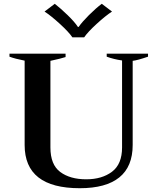

<svg xmlns="http://www.w3.org/2000/svg" viewBox="-20 -983 831 1013"><path d="M215 -922 269 -963Q301 -938 337.5 -902.5Q374 -867 391 -841H395Q413 -867 449 -903Q485 -939 517 -963L571 -922Q537 -900 490 -857Q443 -814 424 -786H362Q343 -814 296 -857Q249 -900 215 -922ZM110 -218V-663Q59 -673 30 -684V-700H326V-682Q302 -674 246 -662V-205Q246 -114 298 -75.5Q350 -37 435 -37Q518 -37 571 -77Q624 -117 624 -205V-664Q581 -670 543 -684V-700H761V-684Q706 -665 680 -662V-218Q680 -104 609.5 -47Q539 10 401 10Q110 10 110 -218Z"/></svg>

Font: Trirong SemiBold
Style: Regular
Weight: 600
Designer: Katatrad Team
Foundry: CadsonDemak
Version: Version 1.000